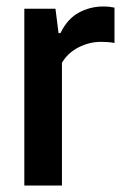

<svg xmlns="http://www.w3.org/2000/svg" viewBox="-20 -572 378 592"><path d="M55 0V-545H151L160.5 -470H166.5Q187.5 -513.5 222.5 -532.8Q257.5 -552 298.5 -552Q308.5 -552 317.5 -551Q326.5 -550 333 -548.5V-439.5Q322.5 -441.5 312.2 -442.2Q302 -443 291.5 -443Q255.5 -443 222.2 -426Q189 -409 171 -378.5V0Z"/></svg>

Font: Encode Sans Condensed SemiBold
Style: Regular
Weight: 600
Width: 3
Designer: Multiple Designers
Foundry: Impallari Type
Version: Version 3.000; ttfautohint (v1.8.3) -l 8 -r 50 -G 200 -x 14 